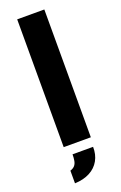

<svg xmlns="http://www.w3.org/2000/svg" viewBox="-170 -744 619 984"><g transform="rotate(-20 140.0 -251.5)"><path d="M214 0H66V-697H214ZM57 194V125Q73 120 81.5 110.5Q90 101 93 85.5Q96 70 96 50H208Q209 92 191 124Q173 156 139 174Q105 192 57 194Z"/></g></svg>

Font: Maven Pro
Style: Bold
Weight: 700
Designer: Joe Prince
Foundry: Joe Prince
Version: Version 2.103